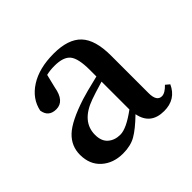

<svg xmlns="http://www.w3.org/2000/svg" viewBox="-102 -936 590 590"><g transform="rotate(-45 193.0 -641.0)"><path d="M236.3 -539.1V-660.2Q193.4 -647.5 177.7 -641.6Q106.4 -616.2 106.4 -558.6Q106.4 -531.2 122.1 -517.6Q137.7 -503.9 162.1 -503.9Q188.5 -503.9 236.3 -539.1ZM367.2 -515.6 379.9 -504.9Q359.4 -460 308.6 -460Q250 -460 239.3 -515.6Q206.1 -483.4 183.1 -470.2Q160.2 -457 127 -457Q85 -457 57.6 -481.4Q30.3 -505.9 30.3 -547.9Q30.3 -585.9 58.1 -612.3Q85.9 -638.7 158.2 -662.1Q175.8 -668 236.3 -682.6V-710.9Q236.3 -760.7 221.7 -778.8Q207 -796.9 168 -796.9Q149.4 -796.9 132.8 -793L122.1 -749Q113.3 -698.2 78.1 -698.2Q44.9 -698.2 40 -730.5Q48.8 -773.4 89.4 -799.3Q129.9 -825.2 193.4 -825.2Q255.9 -825.2 284.7 -794.9Q313.5 -764.6 313.5 -696.3V-533.2Q313.5 -497.1 335.9 -497.1Q349.6 -497.1 367.2 -515.6Z"/></g></svg>

Font: GenYoMin TW TTF SemiBold
Style: Regular
Weight: 600
Version: Version 1.300